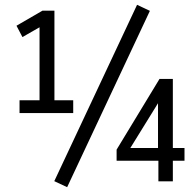

<svg xmlns="http://www.w3.org/2000/svg" viewBox="-20 -749 802 793"><path d="M60.7 -282V-334.9H143.3V-650.4H167.9L72.7 -595.9L48.1 -642.7L155.5 -705H204.8V-334.9H282.4V-282ZM257.3 24.1 204.2 -0.8 546.1 -729.1 599.1 -704.2ZM634.2 0V-85.2H461.6V-131L638.8 -423H693.9V-137.6H742V-85.2H693.9V0ZM632.6 -137.6V-354.2H652.1L509.3 -123.2V-137.6Z"/></svg>

Font: Nunito Sans 12pt ExtraLight Condensed
Style: Regular
Weight: 200
Width: 3
Version: Version 3.101;gftools[0.9.27]